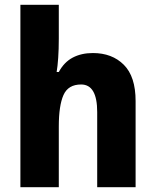

<svg xmlns="http://www.w3.org/2000/svg" viewBox="-20 -780 648 800"><path d="M225 -619Q225 -575 222.5 -539Q220 -503 216 -480H225Q247 -521 283 -540Q319 -559 367 -559Q447 -559 496 -510Q545 -461 545 -359V0H385V-313Q385 -428 318 -428Q264 -428 244.5 -384Q225 -340 225 -253V0H65V-760H225Z"/></svg>

Font: Noto Sans Devanagari UI SemiCondensed ExtraBold
Style: Regular
Weight: 800
Width: 4
Designer: Jelle Bosma - Monotype Design Team
Foundry: Monotype Imaging Inc.
Version: Version 2.004; ttfautohint (v1.8.4.7-5d5b)